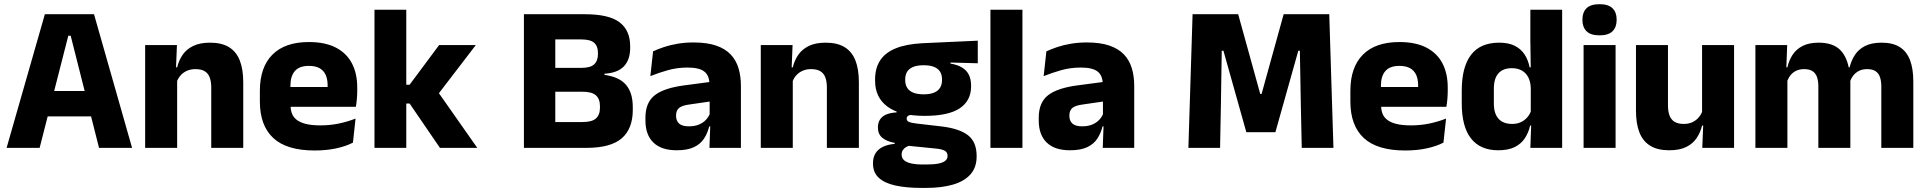

<svg xmlns="http://www.w3.org/2000/svg" viewBox="-20 -707 9215 918"><path d="M11.5 0 194.5 -639H429.5L611.5 0H453.5L318 -536H306.5L169.5 0ZM167 -150.5V-272H455V-150.5Z M990 0V-289Q990 -316 983 -335.8Q976 -355.5 959.5 -366Q943 -376.5 914.5 -376.5Q891 -376.5 873 -368.2Q855 -360 842.8 -345.8Q830.5 -331.5 824.5 -313.5L801 -385H827Q835 -418.5 853.2 -445Q871.5 -471.5 903.5 -487.2Q935.5 -503 984.5 -503Q1039.5 -503 1074.5 -481.8Q1109.5 -460.5 1126.2 -418.5Q1143 -376.5 1143 -313.5V0ZM674 0V-491.5H826L821 -368.5L827 -354V0Z M1484.5 12.5Q1350.5 12.5 1286.5 -47.2Q1222.5 -107 1222.5 -221.5V-272.5Q1222.5 -385.5 1282.5 -445.8Q1342.5 -506 1457 -506Q1534 -506 1585.2 -479.8Q1636.5 -453.5 1662.2 -405Q1688 -356.5 1688 -288.5V-272Q1688 -253 1686.2 -233.2Q1684.5 -213.5 1681.5 -196.5H1543.5Q1545.5 -225.5 1546 -251.2Q1546.5 -277 1546.5 -298Q1546.5 -328.5 1537 -349.2Q1527.5 -370 1507.8 -381Q1488 -392 1457 -392Q1411 -392 1389.8 -367.2Q1368.5 -342.5 1368.5 -297V-252L1369.5 -235.5V-200.5Q1369.5 -181.5 1375.8 -164.5Q1382 -147.5 1397.8 -134.8Q1413.5 -122 1441.2 -114.8Q1469 -107.5 1512 -107.5Q1557.5 -107.5 1599.5 -116.2Q1641.5 -125 1680 -140L1667.5 -25Q1633.5 -7.5 1587 2.5Q1540.5 12.5 1484.5 12.5ZM1303.5 -196.5V-291H1650.5V-196.5Z M2083.5 0 1938.5 -212H1898.5V-302H1938.5L2079.5 -491.5H2255L2068 -247.5V-276.5L2262 0ZM1770.5 0V-660.5H1922.5V0Z M2596.5 0V-123.5H2765Q2810 -123.5 2829.2 -140.5Q2848.5 -157.5 2848.5 -191.5V-200Q2848.5 -234 2829.2 -251.2Q2810 -268.5 2763.5 -268.5H2594V-382.5H2759.5Q2803 -382.5 2821 -399.5Q2839 -416.5 2839 -449V-454Q2839 -486 2821 -502.2Q2803 -518.5 2759.5 -518.5H2593.5V-639H2776Q2892 -639 2942.5 -600.2Q2993 -561.5 2993 -486V-478.5Q2993 -421.5 2963.2 -390Q2933.5 -358.5 2870 -354.5V-349Q2940.5 -339.5 2973 -301.5Q3005.5 -263.5 3005.5 -195V-181.5Q3005.5 -91.5 2952.8 -45.8Q2900 0 2784 0ZM2485 0V-639H2635V0Z M3372 0 3376.5 -123 3373 -130.5V-284L3372 -304Q3372 -345 3348 -364.5Q3324 -384 3267.5 -384Q3218 -384 3173.5 -371.5Q3129 -359 3089.5 -343L3102.5 -461.5Q3126 -472.5 3155.2 -482.2Q3184.5 -492 3220 -498Q3255.5 -504 3296 -504Q3360.5 -504 3404 -489Q3447.5 -474 3473.5 -446.5Q3499.5 -419 3511 -380.8Q3522.5 -342.5 3522.5 -296.5V0ZM3215.5 11.5Q3142 11.5 3104 -25.5Q3066 -62.5 3066 -131V-144.5Q3066 -217 3110.8 -251.8Q3155.5 -286.5 3253 -299L3385 -316.5L3394 -224.5L3277 -207.5Q3241.5 -203 3227 -191Q3212.5 -179 3212.5 -155.5V-152Q3212.5 -129.5 3227 -116.2Q3241.5 -103 3273.5 -103Q3301.5 -103 3321.8 -111.5Q3342 -120 3355 -133.8Q3368 -147.5 3374.5 -164.5L3396 -102.5H3371Q3363 -70.5 3346.2 -44.5Q3329.5 -18.5 3298 -3.5Q3266.5 11.5 3215.5 11.5Z M3933.5 0V-289Q3933.5 -316 3926.5 -335.8Q3919.5 -355.5 3903 -366Q3886.5 -376.5 3858 -376.5Q3834.5 -376.5 3816.5 -368.2Q3798.5 -360 3786.2 -345.8Q3774 -331.5 3768 -313.5L3744.5 -385H3770.5Q3778.5 -418.5 3796.8 -445Q3815 -471.5 3847 -487.2Q3879 -503 3928 -503Q3983 -503 4018 -481.8Q4053 -460.5 4069.8 -418.5Q4086.5 -376.5 4086.5 -313.5V0ZM3617.5 0V-491.5H3769.5L3764.5 -368.5L3770.5 -354V0Z M4401.5 -153Q4283 -153 4223.5 -197Q4164 -241 4164 -320.5V-327Q4164 -381 4188.2 -418.2Q4212.5 -455.5 4263 -476Q4313.5 -496.5 4392.5 -500.5L4655 -512.5V-404.5L4524.5 -408V-403Q4558 -397.5 4579.8 -384.2Q4601.5 -371 4612.2 -349.8Q4623 -328.5 4623 -297.5V-294Q4623 -225.5 4568.8 -189.2Q4514.5 -153 4401.5 -153ZM4394 79.5H4409Q4445 79.5 4467.2 75Q4489.5 70.5 4500 61.5Q4510.5 52.5 4510.5 39V38Q4510.5 20.5 4495.8 13Q4481 5.5 4451.5 3L4306.5 -11.5L4340 -13.5Q4325 -11 4314.2 -5Q4303.5 1 4297.2 10Q4291 19 4291 32V33Q4291 48 4302 58.5Q4313 69 4335.8 74.2Q4358.5 79.5 4394 79.5ZM4386.5 191.5Q4312.5 191.5 4260.2 179.8Q4208 168 4181 142.5Q4154 117 4154 75V73Q4154 44.5 4166.5 25Q4179 5.5 4202.5 -5.5Q4226 -16.5 4257.5 -19V-24Q4219 -31 4198.2 -48.5Q4177.5 -66 4177.5 -97.5V-98Q4177.5 -120.5 4187.8 -136Q4198 -151.5 4218 -159.8Q4238 -168 4267 -169.5V-186L4380 -157.5L4347 -158Q4329.5 -158 4322.2 -153.5Q4315 -149 4315 -140V-139.5Q4315 -128.5 4326.8 -123.8Q4338.5 -119 4365 -116L4481.5 -102.5Q4566.5 -92.5 4608 -60.5Q4649.5 -28.5 4649.5 38.5V41.5Q4649.5 92.5 4620.8 125.8Q4592 159 4537.8 175.2Q4483.5 191.5 4405.5 191.5ZM4396.5 -256Q4426 -256 4445.2 -263.8Q4464.5 -271.5 4474.2 -286.8Q4484 -302 4484 -323.5V-328Q4484 -349.5 4474.5 -364.5Q4465 -379.5 4445.8 -387.2Q4426.5 -395 4396.5 -395H4396Q4365.5 -395 4346 -387Q4326.5 -379 4317.2 -364Q4308 -349 4308 -327.5V-323.5Q4308 -302 4317.8 -286.8Q4327.5 -271.5 4347 -263.8Q4366.5 -256 4396.5 -256Z M4715.5 0V-660.5H4868.5V0Z M5252.5 0 5257 -123 5253.5 -130.5V-284L5252.5 -304Q5252.5 -345 5228.5 -364.5Q5204.5 -384 5148 -384Q5098.5 -384 5054 -371.5Q5009.5 -359 4970 -343L4983 -461.5Q5006.5 -472.5 5035.8 -482.2Q5065 -492 5100.5 -498Q5136 -504 5176.5 -504Q5241 -504 5284.5 -489Q5328 -474 5354 -446.5Q5380 -419 5391.5 -380.8Q5403 -342.5 5403 -296.5V0ZM5096 11.5Q5022.5 11.5 4984.5 -25.5Q4946.5 -62.5 4946.5 -131V-144.5Q4946.5 -217 4991.2 -251.8Q5036 -286.5 5133.5 -299L5265.5 -316.5L5274.5 -224.5L5157.5 -207.5Q5122 -203 5107.5 -191Q5093 -179 5093 -155.5V-152Q5093 -129.5 5107.5 -116.2Q5122 -103 5154 -103Q5182 -103 5202.2 -111.5Q5222.5 -120 5235.5 -133.8Q5248.5 -147.5 5255 -164.5L5276.5 -102.5H5251.5Q5243.5 -70.5 5226.8 -44.5Q5210 -18.5 5178.5 -3.5Q5147 11.5 5096 11.5Z M5662 0 5682 -639H5900L6005.5 -258H6012L6117.5 -639H6335.5L6355.5 0H6204L6199.5 -209.5L6195 -464.5H6187.5L6078 -75H5939L5829.5 -464.5H5821.5L5817.5 -209L5813.5 0Z M6698.5 12.5Q6564.5 12.5 6500.5 -47.2Q6436.5 -107 6436.5 -221.5V-272.5Q6436.5 -385.5 6496.5 -445.8Q6556.5 -506 6671 -506Q6748 -506 6799.2 -479.8Q6850.5 -453.5 6876.2 -405Q6902 -356.5 6902 -288.5V-272Q6902 -253 6900.2 -233.2Q6898.5 -213.5 6895.5 -196.5H6757.5Q6759.5 -225.5 6760 -251.2Q6760.5 -277 6760.5 -298Q6760.5 -328.5 6751 -349.2Q6741.5 -370 6721.8 -381Q6702 -392 6671 -392Q6625 -392 6603.8 -367.2Q6582.5 -342.5 6582.5 -297V-252L6583.5 -235.5V-200.5Q6583.5 -181.5 6589.8 -164.5Q6596 -147.5 6611.8 -134.8Q6627.5 -122 6655.2 -114.8Q6683 -107.5 6726 -107.5Q6771.5 -107.5 6813.5 -116.2Q6855.5 -125 6894 -140L6881.5 -25Q6847.5 -7.5 6801 2.5Q6754.5 12.5 6698.5 12.5ZM6517.5 -196.5V-291H6864.5V-196.5Z M7143.5 11.5Q7057.5 11.5 7013.2 -45Q6969 -101.5 6969 -213V-273.5Q6969 -387 7013.5 -445Q7058 -503 7148 -503Q7192 -503 7221.5 -488.5Q7251 -474 7268.8 -447.5Q7286.5 -421 7293.5 -385H7335L7299 -286Q7298 -316.5 7287 -337.5Q7276 -358.5 7256.2 -369.8Q7236.5 -381 7208.5 -381Q7166.5 -381 7144.5 -356.5Q7122.5 -332 7122.5 -283V-212.5Q7122.5 -164 7144.8 -139.2Q7167 -114.5 7210.5 -114.5Q7233.5 -114.5 7251.8 -123Q7270 -131.5 7282.8 -146.5Q7295.5 -161.5 7301.5 -180.5L7339 -106.5H7296Q7288.5 -73.5 7271 -46.5Q7253.5 -19.5 7222.5 -4Q7191.5 11.5 7143.5 11.5ZM7297 0 7301.5 -124.5 7299 -150.5V-349.5V-371L7297 -513.5V-660.5H7449V0Z M7551.5 0V-491.5H7704.5V0ZM7628 -538Q7585 -538 7565.5 -557.8Q7546 -577.5 7546 -611V-614.5Q7546 -648 7565.5 -667.5Q7585 -687 7628 -687Q7670 -687 7689.8 -667.5Q7709.5 -648 7709.5 -614.5V-611Q7709.5 -577 7689.8 -557.5Q7670 -538 7628 -538Z M7955 -491.5V-202.5Q7955 -175.5 7962 -155.8Q7969 -136 7985.5 -125.2Q8002 -114.5 8030.5 -114.5Q8054.5 -114.5 8072.2 -123Q8090 -131.5 8102.2 -146Q8114.5 -160.5 8120.5 -178L8144 -106.5H8118Q8110 -73.5 8091.8 -46.5Q8073.5 -19.5 8041.8 -4Q8010 11.5 7960.5 11.5Q7906 11.5 7870.8 -9.8Q7835.5 -31 7818.8 -73Q7802 -115 7802 -178V-491.5ZM8271 -491.5V0H8119L8124 -123L8118 -137V-491.5Z M8975 0V-293Q8975 -319 8968.8 -337.8Q8962.5 -356.5 8947.8 -366.5Q8933 -376.5 8907 -376.5Q8885 -376.5 8868.5 -368.2Q8852 -360 8841 -345.8Q8830 -331.5 8824.5 -313.5L8810 -385H8823.5Q8831.5 -418 8849 -444.8Q8866.5 -471.5 8897.5 -487.2Q8928.5 -503 8977 -503Q9029.5 -503 9062.8 -482.2Q9096 -461.5 9112 -420.2Q9128 -379 9128 -317.5V0ZM8373 0V-491.5H8525L8520 -359L8526 -354V0ZM8674 0V-293Q8674 -319 8667.8 -337.8Q8661.5 -356.5 8646.5 -366.5Q8631.5 -376.5 8606 -376.5Q8583.5 -376.5 8567 -368.2Q8550.5 -360 8539.8 -345.8Q8529 -331.5 8523.5 -313.5L8500 -385H8526Q8533.5 -418.5 8550.8 -445Q8568 -471.5 8598.5 -487.2Q8629 -503 8675.5 -503Q8744 -503 8778.8 -467.8Q8813.5 -432.5 8822.5 -365.5Q8824 -355.5 8825.5 -341Q8827 -326.5 8827 -315V0Z"/></svg>

Font: Anek Bangla Medium
Style: Bold
Weight: 700
Version: Version 1.003